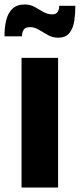

<svg xmlns="http://www.w3.org/2000/svg" viewBox="-37 -836 356 856"><path d="M59 0V-578H222V0ZM222 -668Q197 -668 176 -680Q155 -692 136 -703.5Q117 -715 97 -715Q75 -715 68 -702.5Q61 -690 61 -674H-17Q-17 -715 -9 -747Q-1 -779 19 -797.5Q39 -816 73 -816Q98 -816 117.5 -805Q137 -794 156 -783Q175 -772 196 -772Q213 -772 220 -783Q227 -794 227 -810H299Q299 -778 294.5 -745Q290 -712 273.5 -690Q257 -668 222 -668Z"/></svg>

Font: Oswald
Style: Bold
Weight: 700
Designer: Vernon Adams
Foundry: Vernon Adams
Version: Version 4.103;gftools[0.9.33.dev8+g029e19f]